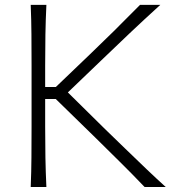

<svg xmlns="http://www.w3.org/2000/svg" viewBox="-20 -752 715 772"><path d="M103.5 0Q106 -62 106.4 -119.1Q106.9 -176.3 106.9 -243.7V-488.3Q106.9 -556.2 106.4 -613.3Q106 -670.4 103.5 -732.4H166.5Q163.6 -670.4 162.6 -613.3Q161.6 -556.2 161.6 -488.3V-402.3H204.6L342.3 -534.2Q390.6 -580.6 437.3 -626.5Q483.9 -672.4 543 -732.4H624.5Q560.5 -674.3 502 -618.9Q443.4 -563.5 386.2 -508.3L252.9 -380.4L401.9 -233.4Q439.9 -196.8 483.6 -154.3Q527.3 -111.8 569.8 -71.3Q612.3 -30.8 646.5 0H561.5Q508.3 -55.7 459.7 -103.5Q411.1 -151.4 364.7 -197.3L204.1 -354H161.6V-243.7Q161.6 -176.3 162.6 -119.1Q163.6 -62 166.5 0Z"/></svg>

Font: Pinar-FD Light
Style: Regular
Weight: 300
Designer: Amin Abedi
Version: Version 2.000